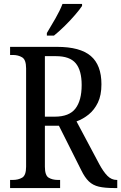

<svg xmlns="http://www.w3.org/2000/svg" viewBox="-20 -951 613 971"><path d="M31 0V-41H45Q72 -41 92 -52.5Q112 -64 112 -108V-605Q112 -649 92 -661Q72 -673 45 -673H31V-714H269Q385 -714 439 -668Q493 -622 493 -525Q493 -469 475 -432Q457 -395 428.5 -372Q400 -349 367 -337L482 -121Q503 -82 523.5 -61.5Q544 -41 570 -41H573V0H558Q510 0 480 -7Q450 -14 429.5 -33.5Q409 -53 391 -90L278 -315H207V-108Q207 -64 226 -52.5Q245 -41 273 -41H284V0ZM257 -361Q330 -361 361.5 -402Q393 -443 393 -521Q393 -595 363 -631Q333 -667 263 -667H207V-361ZM217 -784Q238 -819 260.5 -858Q283 -897 296 -931H395V-921Q384 -904 360 -876Q336 -848 307 -819.5Q278 -791 253 -771H217Z"/></svg>

Font: Noto Serif Ethiopic Condensed
Style: Regular
Weight: 400
Width: 3
Designer: Monotype Design Team
Foundry: Monotype Imaging Inc.
Version: Version 2.102; ttfautohint (v1.8.4.7-5d5b)